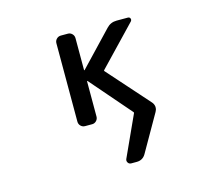

<svg xmlns="http://www.w3.org/2000/svg" viewBox="-110 -685 1220 1072"><g transform="rotate(-15 500.0 -149.5)"><path d="M605.5 215.8Q587.9 246.1 552.7 246.1H521.5Q508.8 246.1 502.4 235.8Q496.1 225.6 501 214.8L608.4 -20.5Q610.4 -24.4 607.4 -27.3L404.3 -261.7Q403.3 -261.7 402.3 -261.7Q401.4 -261.7 401.4 -259.8V-56.6Q401.4 -42 391.1 -31.7Q380.9 -21.5 367.2 -21.5H326.2Q311.5 -21.5 301.3 -31.7Q291 -42 291 -56.6V-509.8Q291 -524.4 301.3 -534.7Q311.5 -544.9 326.2 -544.9H367.2Q380.9 -544.9 391.1 -534.7Q401.4 -524.4 401.4 -509.8V-326.2Q401.4 -324.2 402.3 -323.7Q403.3 -323.2 404.3 -324.2L589.8 -519.5Q613.3 -544.9 648.4 -544.9H712.9Q723.6 -544.9 727.1 -536.1Q730.5 -527.3 723.6 -519.5L509.8 -295.9Q506.8 -293 509.8 -290L720.7 -52.7Q731.4 -41 733.4 -25.4Q733.4 -22.5 733.4 -19.5Q733.4 -7.8 726.6 3.9Z"/></g></svg>

Font: Gen Jyuu Gothic L Monospace Medium
Style: Regular
Weight: 500
Designer: [Source Han Sans]
Ryoko NISHIZUKA  (kana & ideographs); Paul D. Hunt (Latin, Greek & Cyrillic); Wenlong ZHANG  (bopomofo
Version: Version 1.002.20150607